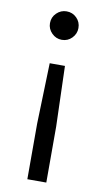

<svg xmlns="http://www.w3.org/2000/svg" viewBox="-81 -550 411 764"><g transform="rotate(10 125.0 -167.5)"><path d="M155.8 -295 163.3 -50.8V175H86.7V-50L94.2 -295ZM125 -510Q149.2 -510 165.8 -493.3Q182.5 -476.7 182.5 -452.5Q182.5 -429.2 165.8 -412.1Q149.2 -395 125 -395Q101.7 -395 84.6 -412.1Q67.5 -429.2 67.5 -452.5Q67.5 -476.7 84.6 -493.3Q101.7 -510 125 -510Z"/></g></svg>

Font: Funnel Sans Light Light
Style: Regular
Weight: 300
Version: Version 1.000